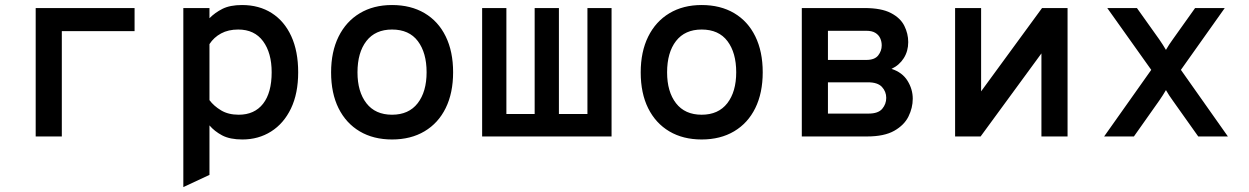

<svg xmlns="http://www.w3.org/2000/svg" viewBox="-20 -543 4968 764"><path d="M122 0V-511H515.5V-419H226V0Z M709.5 201.5V-511H813.5V-470.5Q835 -492.5 865.2 -507.8Q895.5 -523 943 -523Q1011 -523 1061.2 -491Q1111.5 -459 1139 -399Q1166.5 -339 1166.5 -255.5Q1166.5 -171 1137.8 -111.2Q1109 -51.5 1058.8 -19.8Q1008.5 12 944.5 12Q895 12 864.2 -4.2Q833.5 -20.5 813.5 -44V153ZM930 -86.5Q992.5 -86.5 1026.8 -130.2Q1061 -174 1061 -255.5Q1061 -332.5 1026.8 -379Q992.5 -425.5 928 -425.5Q888.5 -425.5 859.8 -410Q831 -394.5 813.5 -367.5V-144.5Q831 -121 859.8 -103.8Q888.5 -86.5 930 -86.5Z M1540 12Q1466 12 1411.5 -20.2Q1357 -52.5 1327.2 -112.2Q1297.5 -172 1297.5 -255Q1297.5 -337 1327.2 -397.2Q1357 -457.5 1411.5 -490.2Q1466 -523 1540 -523Q1614.5 -523 1669.2 -490.8Q1724 -458.5 1753.5 -398.2Q1783 -338 1783 -255.5Q1783 -173 1753.5 -113Q1724 -53 1669.2 -20.5Q1614.5 12 1540 12ZM1540 -86.5Q1606.5 -86.5 1642 -132.2Q1677.5 -178 1677.5 -255.5Q1677.5 -333 1642.8 -379.2Q1608 -425.5 1540 -425.5Q1473.5 -425.5 1438 -379.8Q1402.5 -334 1402.5 -255Q1402.5 -178 1438 -132.2Q1473.5 -86.5 1540 -86.5Z M1898.5 0V-511H1995V-89.5H2107.5V-511H2204V-89.5H2317.5V-511H2413.5V0Z M2772 12Q2698 12 2643.5 -20.2Q2589 -52.5 2559.2 -112.2Q2529.5 -172 2529.5 -255Q2529.5 -337 2559.2 -397.2Q2589 -457.5 2643.5 -490.2Q2698 -523 2772 -523Q2846.5 -523 2901.2 -490.8Q2956 -458.5 2985.5 -398.2Q3015 -338 3015 -255.5Q3015 -173 2985.5 -113Q2956 -53 2901.2 -20.5Q2846.5 12 2772 12ZM2772 -86.5Q2838.5 -86.5 2874 -132.2Q2909.5 -178 2909.5 -255.5Q2909.5 -333 2874.8 -379.2Q2840 -425.5 2772 -425.5Q2705.5 -425.5 2670 -379.8Q2634.5 -334 2634.5 -255Q2634.5 -178 2670 -132.2Q2705.5 -86.5 2772 -86.5Z M3170.5 0V-511H3420Q3487 -511 3525 -491.2Q3563 -471.5 3578.5 -440.2Q3594 -409 3594 -375.5Q3594 -339.5 3576.2 -311.5Q3558.5 -283.5 3527.5 -269Q3570.5 -255 3591.2 -221.5Q3612 -188 3612 -150Q3612 -114 3595 -79.5Q3578 -45 3538.2 -22.5Q3498.5 0 3430 0ZM3274.5 -91H3436Q3474.5 -91 3490.5 -110Q3506.5 -129 3506.5 -153.5Q3506.5 -178.5 3489.5 -197Q3472.5 -215.5 3433.5 -215.5H3274.5ZM3274.5 -304.5H3427Q3460.5 -304.5 3474.5 -322.5Q3488.5 -340.5 3488.5 -362.5Q3488.5 -377.5 3482.5 -390.8Q3476.5 -404 3463.2 -412.2Q3450 -420.5 3427 -420.5H3274.5Z M3780.5 0V-511H3884V-179.5L4126.5 -511H4228V0H4124V-330.5L3882 0Z M4373.5 0 4561 -265 4386 -511H4504L4593 -386Q4600 -376 4607 -365Q4614 -354 4619.5 -344.5Q4625 -354 4632 -365Q4639 -376 4646.5 -386L4735.5 -511H4853.5L4679 -265L4866 0H4748L4646.5 -143Q4639 -153 4632 -164Q4625 -175 4619.5 -184.5Q4614 -175 4607 -164Q4600 -153 4593 -143L4492 0Z"/></svg>

Font: Overpass Mono SemiBold
Style: Regular
Weight: 600
Monospace: yes
Designer: Delve Withrington, Dave Bailey
Foundry: Delve Fonts LLC
Version: Version 4.000